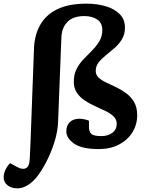

<svg xmlns="http://www.w3.org/2000/svg" viewBox="-78 -802 811 1051"><path d="M477 -57Q513 -57 537 -75Q561 -93 561 -125Q561 -148 544 -164.5Q527 -181 500.5 -194Q474 -207 443.5 -220.5Q413 -234 386.5 -251.5Q360 -269 343 -294Q326 -319 326 -355Q326 -395 341.5 -425Q357 -455 380.5 -479Q404 -503 427 -526.5Q450 -550 466 -576.5Q482 -603 482 -638Q482 -676 454.5 -695Q427 -714 384 -714Q322 -714 291 -682Q260 -650 258 -597L240 -136Q238 -82 220 -24.5Q202 33 175.5 84Q149 135 121 170Q100 195 73 212Q46 229 17 229Q-15 229 -36.5 212.5Q-58 196 -58 169Q-58 148 -48.5 128Q-39 108 -23 91L16 112Q44 128 63 119Q82 110 84 76Q86 58 86.5 31Q87 4 89 -23L108 -534Q110 -608 141 -664Q172 -720 234.5 -751Q297 -782 396 -782Q452 -782 500 -768Q548 -754 577 -725Q606 -696 606 -651Q606 -615 590 -588Q574 -561 550 -540Q526 -519 502 -500Q478 -481 462 -460.5Q446 -440 446 -414Q446 -392 462 -377Q478 -362 504 -350Q530 -338 559 -324Q588 -310 614 -290.5Q640 -271 656.5 -242.5Q673 -214 673 -171Q673 -120 647 -78Q621 -36 574 -11Q527 14 463 14Q370 14 327.5 -16Q285 -46 285 -83Q285 -115 304 -133.5Q323 -152 358 -152Q370 -152 386 -148.5Q402 -145 409 -141V-106Q409 -82 421.5 -69.5Q434 -57 477 -57Z"/></svg>

Font: Literata 12pt
Style: Bold Italic
Weight: 700
Italic angle: -2°
Designer: Latin by Veronika Burian and Jose Scaglione. Greek by Irene Vlachou. Cyrillic by Vera Evstafieva
Foundry: TypeTogether
Version: Version 3.002